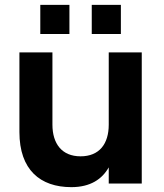

<svg xmlns="http://www.w3.org/2000/svg" viewBox="-20 -756 674 791"><path d="M478 -616V-736H358V-616ZM266 -616V-736H146V-616ZM196 -540H60V-212C60 -56.5 145.5 15 274 15C353 15 401 -18.5 428 -66.5V0H564V-540H428V-242.5C428 -163.5 389.5 -112 312 -112C234.5 -112 196 -164.5 196 -242.5Z"/></svg>

Font: Vela Sans ExtBd
Style: Regular
Weight: 800
Designer: Principal design: Mikhail Sharanda - project Manrope.
Design modification: Ravid Balaliev
Foundry: Mikhail Sharanda
Version: Version 1.001